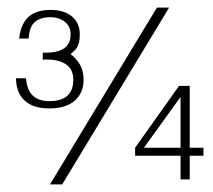

<svg xmlns="http://www.w3.org/2000/svg" viewBox="-20 -462 558 503"><path d="M477 -54V8H453V-54H334V-75L449 -237H477V-75H513V-54ZM143 21H111L391 -442H423ZM109 -178Q66 -178 44 -199Q22 -220 22 -257H48Q51 -225 66.5 -211Q82 -197 109 -197Q172 -197 172 -253Q172 -280 153.5 -293Q135 -306 102 -306H95L92 -305V-324H101Q131 -324 148 -335.5Q165 -347 165 -372Q165 -393 149.5 -405Q134 -417 112 -417Q87 -417 72 -405Q57 -393 55 -361H30Q35 -401 55.5 -418.5Q76 -436 112 -436Q149 -436 169 -418.5Q189 -401 189 -372Q189 -359 187 -351Q185 -343 182 -338Q179 -333 174.5 -329Q170 -325 165 -320Q169 -317 171.5 -315Q174 -313 176 -310Q199 -288 199 -253Q199 -219 176 -198.5Q153 -178 109 -178ZM453 -208 357 -75H453Z"/></svg>

Font: Chathura
Style: Regular
Weight: 400
Designer: Appaji Ambarisha Darbha
Foundry: Aditya Fonts
Version: Version 1.001 2016